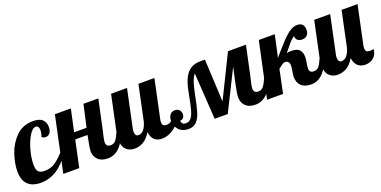

<svg xmlns="http://www.w3.org/2000/svg" viewBox="-30 -1066 3231 1628"><g transform="rotate(-20 1585.0 -251.5)"><path d="M28 -32.5C55.3 -6.8 93.7 6 143 6C252.3 6 344 -55.7 418 -179H384C353.3 -145 325.2 -119.7 299.5 -103C273.8 -86.3 243 -78 207 -78C181.7 -78 163.3 -83.8 152 -95.5C140.7 -107.2 135 -129.3 135 -162C135 -199.3 141.3 -241.3 154 -288C166.7 -334.7 183 -374.3 203 -407C223 -439.7 243 -456 263 -456C272.3 -456 279.3 -452.3 284 -445C288.7 -437.7 291 -427.7 291 -415C291 -397.7 287 -378 279 -356C291 -348 302.7 -344 314 -344C329.3 -344 342 -350.3 352 -363C362 -375.7 367 -393.7 367 -417C367 -443.7 358.5 -465.7 341.5 -483C324.5 -500.3 296 -509 256 -509C194 -509 142.8 -488.8 102.5 -448.5C62.2 -408.2 32.8 -360.3 14.5 -305C-3.8 -249.7 -13 -199 -13 -153C-13 -98.3 0.7 -58.2 28 -32.5Z M659.5 -24.5C679.8 -4.2 709 6 747 6C829 6 891 -55.7 933 -179H891C876.3 -145.7 863.3 -122.7 852 -110C840.7 -97.3 825.7 -91 807 -91C780.3 -91 767 -105 767 -133C767 -141 769.3 -155.7 774 -177C778.7 -198.3 784.3 -223.3 791 -252L844 -500H710L665 -300H553L596 -500H452L346 0H490L541 -240H652C636.7 -166 629 -119.3 629 -100C629 -70 639.2 -44.8 659.5 -24.5Z M912.5 -24C932.2 -4 958 6 990 6C1016 6 1041.5 -0.7 1066.5 -14C1091.5 -27.3 1115.3 -52.3 1138 -89C1141.3 -57.7 1151.5 -34 1168.5 -18C1185.5 -2 1208.3 6 1237 6C1273.7 6 1310.2 -6.8 1346.5 -32.5C1382.8 -58.2 1413.3 -107 1438 -179H1396C1388 -152.3 1377.2 -131 1363.5 -115C1349.8 -99 1333.7 -91 1315 -91C1300.3 -91 1289.8 -93.8 1283.5 -99.5C1277.2 -105.2 1274 -114.7 1274 -128C1274 -139.3 1275.3 -150 1278 -160L1350 -500H1206L1138 -179C1130 -151.7 1119.3 -130.2 1106 -114.5C1092.7 -98.8 1076.7 -91 1058 -91C1038 -91 1028 -104.7 1028 -132C1028 -140.7 1029 -150 1031 -160L1103 -500H959L891 -179C885.7 -152.3 883 -130.7 883 -114C883 -74 892.8 -44 912.5 -24Z M2265 -179H2223C2208.3 -145.7 2195.3 -122.7 2184 -110C2172.7 -97.3 2157.7 -91 2139 -91C2112.3 -91 2099 -105 2099 -133C2099 -141 2101.3 -155.7 2106 -177C2110.7 -198.3 2116.3 -223.3 2123 -252L2176 -500H2014L1825 -116L1806 -500H1761C1713 -500 1674.2 -483.2 1644.5 -449.5C1614.8 -415.8 1592.7 -356.7 1578 -272C1567.3 -212.7 1557.5 -167.3 1548.5 -136C1539.5 -104.7 1529 -82.2 1517 -68.5C1505 -54.8 1489.7 -48 1471 -48C1445 -48 1432 -60.7 1432 -86C1442.7 -84.7 1452 -88.2 1460 -96.5C1468 -104.8 1472 -117 1472 -133C1472 -147 1467 -159 1457 -169C1447 -179 1434 -184 1418 -184C1399.3 -184 1384.7 -177.2 1374 -163.5C1363.3 -149.8 1358 -131.7 1358 -109C1358 -77 1368.5 -49.8 1389.5 -27.5C1410.5 -5.2 1439 6 1475 6C1505.7 6 1530.2 -3.3 1548.5 -22C1566.8 -40.7 1581.2 -67.3 1591.5 -102C1601.8 -136.7 1613.3 -186.7 1626 -252C1634.7 -296.7 1643.7 -332.2 1653 -358.5C1662.3 -384.8 1673 -405 1685 -419L1712 0H1830L2011 -363L1982 -233C1968 -170.3 1961 -126 1961 -100C1961 -70 1971.2 -44.8 1991.5 -24.5C2011.8 -4.2 2041 6 2079 6C2161 6 2223 -55.7 2265 -179Z M2493.5 -23.5C2513.8 -3.8 2544 6 2584 6C2663.3 6 2724 -55.7 2766 -179H2724C2709.3 -145.7 2696.5 -122.7 2685.5 -110C2674.5 -97.3 2659.7 -91 2641 -91C2614.3 -91 2601 -103.3 2601 -128C2601 -140 2603 -157.3 2607 -180C2611 -201.3 2613 -216.7 2613 -226C2613 -257.3 2605.8 -280.7 2591.5 -296C2577.2 -311.3 2552.7 -319 2518 -319C2503.3 -319 2489.3 -317.7 2476 -315C2489.3 -328.3 2503 -344.3 2517 -363C2529 -379 2540 -392 2550 -402C2560 -412 2571.3 -421 2584 -429C2583.3 -415.7 2587.7 -403.8 2597 -393.5C2606.3 -383.2 2620.3 -378 2639 -378C2659 -378 2674.5 -383.8 2685.5 -395.5C2696.5 -407.2 2702 -423 2702 -443C2702 -487 2681.3 -509 2640 -509C2618.7 -509 2596.8 -501.8 2574.5 -487.5C2552.2 -473.2 2527.7 -452 2501 -424C2474.3 -396 2438.3 -355.3 2393 -302L2436 -500H2292L2185 0H2329L2373 -211C2391.7 -225.7 2404.8 -235.5 2412.5 -240.5C2420.2 -245.5 2428.3 -248 2437 -248C2462.3 -248 2475 -232 2475 -200C2475 -190.7 2473.3 -177.7 2470 -161C2465.3 -133 2463 -114.3 2463 -105C2463 -70.3 2473.2 -43.2 2493.5 -23.5Z M2745.5 -24C2765.2 -4 2791 6 2823 6C2849.7 6 2875.5 -0.7 2900.5 -14C2925.5 -27.3 2949.3 -52.3 2972 -89C2975.3 -59 2985.5 -35.7 3002.5 -19C3019.5 -2.3 3042 6 3070 6C3100 6 3125.3 -2.7 3146 -20C3166.7 -37.3 3178.3 -63 3181 -97C3179.7 -96.3 3176.5 -95.2 3171.5 -93.5C3166.5 -91.8 3158.7 -91 3148 -91C3133.3 -91 3122.8 -93.8 3116.5 -99.5C3110.2 -105.2 3107 -114.7 3107 -128C3107 -139.3 3108.3 -150 3111 -160L3183 -500H3039L2971 -179C2963 -151.7 2952.3 -130.2 2939 -114.5C2925.7 -98.8 2909.7 -91 2891 -91C2871 -91 2861 -105.7 2861 -135C2861 -143.7 2862 -152 2864 -160L2936 -500H2792L2724 -179C2718.7 -152.3 2716 -130.7 2716 -114C2716 -74 2725.8 -44 2745.5 -24Z"/></g></svg>

Font: DonutKreme
Style: Regular
Weight: 400
Designer: Impallari Type
Foundry: Impallari Type
Version: Version 2.100